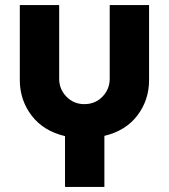

<svg xmlns="http://www.w3.org/2000/svg" viewBox="-20 -533 665 756"><path d="M236 203V3Q151 -17 104.5 -78Q58 -139 58 -218V-513H213V-223Q213 -182 241.5 -152.5Q270 -123 312 -123Q355 -123 383.5 -152.5Q412 -182 412 -223V-513H567V-218Q567 -139 521 -78.5Q475 -18 391 2V203Z"/></svg>

Font: MuseoModerno
Style: Bold
Weight: 700
Designer: Pablo Cosgaya, Héctor Gatti, Marcela Romero, and the Authors of The MuseoModerno Project.
Foundry: Omnibus-Type Team
Version: Version 1.001